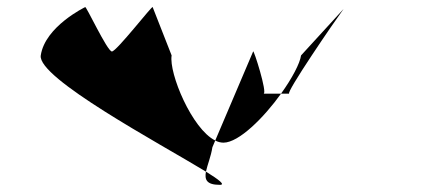

<svg xmlns="http://www.w3.org/2000/svg" viewBox="-20 -558 1238 537"><path d="M94 -403C84 -340 426 -157 556 -78C560 -97 570 -120 574 -146L582 -165C517 -197 452 -353 460 -403L407 -538C408 -546 306 -414 293 -414C280 -414 219 -546 218 -538C218 -538 106 -484 94 -403ZM556 -78C552 -56 557 -41 595 -41C611 -41 593 -55 556 -78ZM582 -165C589 -161 598 -159 605 -159C648 -159 718 -229 766 -296H717C729 -296 689 -422 688 -414ZM766 -296H789C777 -296 916 -499 941 -533L822 -403C819 -381 797 -339 766 -296ZM941 -533 945 -538C945 -538 944 -537 941 -533Z"/></svg>

Font: Ampere
Style: SCExtIta
Weight: 400
Version: Version 1